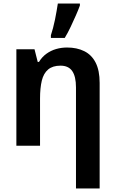

<svg xmlns="http://www.w3.org/2000/svg" viewBox="-20 -819 649 1079"><path d="M357 -552Q412 -552 453.5 -531.5Q495 -511 517.5 -467Q540 -423 540 -353V240H407V-328Q407 -389 386 -419.5Q365 -450 320 -450Q276 -450 250.5 -428.5Q225 -407 215 -366Q205 -325 205 -265V0H72V-542H174L192 -471H199Q216 -499 241 -517Q266 -535 295.5 -543.5Q325 -552 357 -552ZM266 -621Q272 -639 278 -661.5Q284 -684 289 -708.5Q294 -733 298 -756.5Q302 -780 305 -799H429V-788Q420 -763 406.5 -732.5Q393 -702 377.5 -669Q362 -636 344 -606H266Z"/></svg>

Font: Noto Sans Display SemiBold
Style: Regular
Weight: 600
Designer: Monotype Design Team
Foundry: Monotype Imaging Inc.
Version: Version 2.003